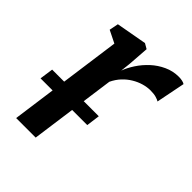

<svg xmlns="http://www.w3.org/2000/svg" viewBox="-167 -660 754 754"><g transform="rotate(45 210.0 -283.0)"><path d="M49.5 0 115.5 -479.5 64 -505 71.5 -543 199 -566 220.5 -553.5 214 -464 209.5 -423.5Q218 -447 234.5 -472.2Q251 -497.5 274 -518.8Q297 -540 325.8 -553.2Q354.5 -566.5 387 -566.5Q397 -566.5 406.2 -564.5Q415.5 -562.5 420 -559L396 -438.5Q390.5 -442.5 378 -446.2Q365.5 -450 346 -450Q327 -450 307.2 -444.2Q287.5 -438.5 268.8 -427.2Q250 -416 234.2 -399.2Q218.5 -382.5 207.5 -359.5L158 0ZM274 -234.5 266.5 -178H7L15 -234.5Z"/></g></svg>

Font: Merriweather 20pt Medium
Style: Italic
Weight: 500
Italic angle: -7.8°
Version: Version 2.101